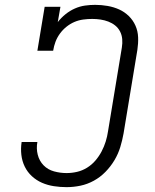

<svg xmlns="http://www.w3.org/2000/svg" viewBox="-20 -763 640 791"><path d="M254 8Q228 8 202 4Q176 0 153 -10Q130 -20 111.5 -37Q93 -54 82 -76.5Q71 -99 68 -125Q65 -151 69 -177Q69 -177 69 -177.5Q69 -178 69 -178H134Q134 -178 134 -178Q134 -178 134 -178Q129 -151 135.5 -125.5Q142 -100 159.5 -82Q177 -64 202.5 -57Q228 -50 254 -50Q276 -50 297.5 -55Q319 -60 338.5 -72Q358 -84 373 -101.5Q388 -119 398.5 -139Q409 -159 415.5 -180Q422 -201 425 -222L482 -567Q485 -585 483.5 -602Q482 -619 474.5 -633.5Q467 -648 454.5 -658Q442 -668 426.5 -674Q411 -680 394 -682.5Q377 -685 360 -685Q342 -685 323 -682.5Q304 -680 286.5 -672.5Q269 -665 253.5 -652.5Q238 -640 226.5 -624Q215 -608 208.5 -590.5Q202 -573 199 -554H134L164 -735H229L218 -672Q232 -690 250 -704.5Q268 -719 288.5 -728Q309 -737 330 -740Q351 -743 372 -743Q398 -743 423.5 -738.5Q449 -734 471 -724Q493 -714 510.5 -697Q528 -680 538 -657.5Q548 -635 549 -609.5Q550 -584 546 -558L489 -213Q484 -185 475.5 -157Q467 -129 451.5 -103Q436 -77 414.5 -55Q393 -33 366.5 -18.5Q340 -4 311.5 2Q283 8 254 8Z"/></svg>

Font: Iosevka Slab LtExObl
Style: Regular
Weight: 300
Width: 7
Italic angle: -9°
Monospace: yes
Designer: Belleve Invis
Foundry: Belleve Invis
Version: Version 11.1.0; ttfautohint (v1.8.3)